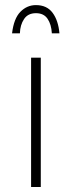

<svg xmlns="http://www.w3.org/2000/svg" viewBox="-20 -752 289 772"><path d="M219 -618H188.5Q186.5 -654 171.2 -676.5Q156 -699 124.5 -699Q92.5 -699 76.8 -675.5Q61 -652 60 -618H28.5Q35.5 -677.5 62 -704.5Q88.5 -731.5 124.5 -731.5Q168.5 -731.5 191.5 -700.5Q214.5 -669.5 219 -618ZM144 0H105V-520H144Z"/></svg>

Font: Argentum Novus ExtraLight
Style: Regular
Weight: 250
Designer: Julieta Ulanovsky (font) & Cristiano Sobral (main changes)
Foundry: Julieta Ulanovsky (font) & Cristiano Sobral (main changes)
Version: Version 3.00;November 27, 2020;FontCreator 13.0.0.2655 64-bi